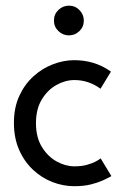

<svg xmlns="http://www.w3.org/2000/svg" viewBox="-20 -630 414 662"><path d="M236 12Q198 12 161 -2.2Q124 -16.5 94 -44.5Q64 -72.5 46 -113.2Q28 -154 28 -206.5Q28 -259 46.5 -299.2Q65 -339.5 95.5 -367Q126 -394.5 162.8 -408.5Q199.5 -422.5 236 -422.5Q305.5 -422.5 359 -385.5L362.5 -383L326.5 -324L324.5 -325.5Q284.5 -354 236.5 -354Q205.5 -354 175 -337.2Q144.5 -320.5 124.2 -287.2Q104 -254 104 -205.5Q104 -156.5 124.5 -123.2Q145 -90 175.5 -73.2Q206 -56.5 236.5 -56.5Q262 -56.5 280.2 -61.8Q298.5 -67 310.2 -73.2Q322 -79.5 327 -84L364 -23L360 -20.5Q350 -15 333.5 -7.5Q317 0 292.8 6Q268.5 12 236 12ZM217.5 -508Q197 -508 181.5 -522.8Q166 -537.5 166 -559Q166 -581 181.5 -595.8Q197 -610.5 217.5 -610.5Q239.5 -610.5 254.2 -595Q269 -579.5 269 -559Q269 -537.5 253.8 -522.8Q238.5 -508 217.5 -508Z"/></svg>

Font: Lucymar Sans
Style: Regular
Weight: 400
Foundry: The League of Moveable Type (original font) / Main changes by Cristiano Sobral with portions from Mirco Monsees
Version: Version 2.001;August 30, 2020;FontCreator 13.0.0.2681 64-bit